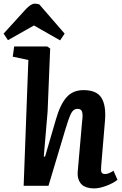

<svg xmlns="http://www.w3.org/2000/svg" viewBox="-56 -1023 674 1057"><path d="M299.8 -837.9 274.9 -800.8 130.9 -882.8 -12.2 -801.8 -36.1 -837.9 85.9 -972.2Q115.2 -1002.9 134.8 -1002.9Q146.5 -1002.9 160.2 -999ZM590.8 -33.2Q567.9 -14.6 529.8 -0.2Q491.7 14.2 461.9 14.2Q439.5 14.2 422.6 8.8Q405.8 3.4 395.8 -5.4Q385.7 -14.2 379.9 -26.9Q374 -39.6 372.3 -52.7Q370.6 -65.9 372.1 -81.1L396 -354Q400.9 -389.2 396.2 -406.5Q391.6 -423.8 371.1 -423.8Q348.1 -423.8 335.2 -398.4Q322.3 -373 299.3 -295.9Q297.9 -290 296.9 -287.1L210.9 0H74.2L100.1 -692.9L14.2 -710.9L22 -767.1H204.1L220.2 -755.9L206.1 -409.2L185.1 -162.1L191.9 -160.2L252 -366.2Q275.9 -449.2 310.8 -488Q345.7 -526.9 403.8 -526.9Q475.6 -526.9 502.2 -484.9Q528.8 -442.9 522 -358.9L501 -107.9Q498.5 -84 502.9 -74.5Q507.3 -64.9 522.9 -64.9Q541.5 -64.9 568.8 -83Z"/></svg>

Font: Literata Book
Style: Bold Italic
Weight: 700
Italic angle: -3°
Designer: Latin by Veronika Burian and Jose Scaglione. Greek by Irene Vlachou. Cyrillic by Vera Evstafieva
Foundry: TypeTogether
Version: Version 1.003;PS 001.003;hotconv 1.0.88;makeotf.lib2.5.64775